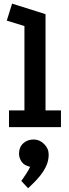

<svg xmlns="http://www.w3.org/2000/svg" viewBox="-20 -692 376 1045"><path d="M29 0V-91.2H113V-550.2L16.8 -579.8L45.8 -672.2L227.8 -615V-91.2H311.8V0ZM133 332.5 95.8 292.8Q95.8 292.8 104.5 280.6Q113.2 268.5 124.6 250.8Q136 233 144 215.8Q112 209.2 97.8 188.5Q83.5 167.8 83.5 144.2Q83.5 109.5 106.1 88.4Q128.8 67.2 163.5 67.2Q195 67.2 220 91.8Q245 116.2 245 149.5Q245 183 230.9 212.6Q216.8 242.2 196.6 266.6Q176.5 291 158.5 308Q140.5 325 133 332.5Z"/></svg>

Font: Podkova VF Beta
Style: Regular
Weight: 400
Designer: Ilya Yudin
Foundry: Cyreal (www.cyreal.org)
Version: Version 2.100